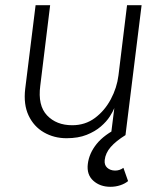

<svg xmlns="http://www.w3.org/2000/svg" viewBox="-20 -520 624 739"><path d="M525 -500 463 0H407L420 -104Q415 -91 402.5 -71.5Q390 -52 368 -33Q346 -14 313.5 -1Q281 12 236 12Q188 12 149 -10.5Q110 -33 90 -75.5Q70 -118 77 -178L117 -500H173L135 -190Q125 -114 161 -76Q197 -38 258 -38Q308 -38 345.5 -66Q383 -94 406.5 -138Q430 -182 436 -230L469 -500ZM405 199Q365 199 339 175.5Q313 152 318 111Q323 70 352 34Q381 -2 439 -30L463 0Q426 23 406 46Q386 69 383 96Q381 115 392.5 125.5Q404 136 422 136.5Q440 137 455 126L473 177Q461 187 443 193Q425 199 405 199Z"/></svg>

Font: Inclusive Sans Light
Style: Italic
Weight: 300
Italic angle: -7°
Designer: Olivia King
Foundry: Olivia King
Version: Version 2.004